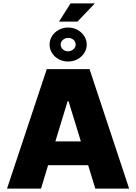

<svg xmlns="http://www.w3.org/2000/svg" viewBox="-20 -1116 807 1136"><path d="M21.5 0 256.8 -707H509.8L744.1 0H543.9L501.5 -138.7H264.6L222.7 0ZM458.5 -279.3 385.7 -516.6H379.9L307.6 -279.3ZM397.5 -1095.7H541L438.5 -988.3H329.1ZM273.4 -852.5Q273.4 -879.9 288.1 -902.8Q302.7 -925.8 327.9 -939.5Q353 -953.1 382.8 -953.1Q412.6 -953.1 438 -939.5Q463.4 -925.8 478.3 -902.8Q493.2 -879.9 493.2 -852.5Q493.2 -825.2 478.3 -802Q463.4 -778.8 438 -765.4Q412.6 -752 382.8 -752Q353 -752 327.9 -765.4Q302.7 -778.8 288.1 -801.8Q273.4 -824.7 273.4 -852.5ZM427.7 -852.5Q427.7 -868.7 415.3 -880.1Q402.8 -891.6 383.8 -891.6Q365.7 -891.6 352.3 -880.4Q338.9 -869.1 338.9 -852.5Q338.9 -836.4 351.3 -824.5Q363.8 -812.5 381.8 -812.5Q400.4 -812.5 414.1 -824.2Q427.7 -835.9 427.7 -852.5Z"/></svg>

Font: Pretendard Std Black
Style: Regular
Weight: 900
Designer: Base glyphs from Inter by Rasmus Andersson; Hangeul glyphs from Noto Sans CJK(Source Han Sans) by Jang Soo-young and Kan
Foundry: Kil Hyung-jin
Version: Version 1.309